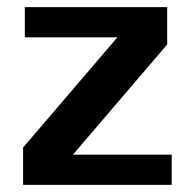

<svg xmlns="http://www.w3.org/2000/svg" viewBox="-20 -520 547 540"><path d="M462.9 0H44.9V-105L310.1 -415H49.8V-500H450.2V-395L185.1 -85H462.9Z"/></svg>

Font: Perun
Style: Bold
Weight: 700
Foundry: Copyright (c) Stefan Peev, Context Ltd, 2016
Version: Version 1.0000